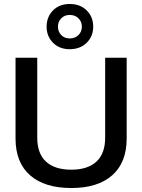

<svg xmlns="http://www.w3.org/2000/svg" viewBox="-20 -934 714 964"><path d="M214 -800Q214 -849 246 -881.5Q278 -914 330 -914Q383 -914 415.5 -881.5Q448 -849 448 -800Q448 -752 415.5 -719.5Q383 -687 330 -687Q278 -687 246 -719.5Q214 -752 214 -800ZM391 -800Q391 -825 374 -842Q357 -859 330 -859Q304 -859 287.5 -842Q271 -825 271 -800Q271 -775 287.5 -758Q304 -741 330 -741Q357 -741 374 -758Q391 -775 391 -800ZM58 -239V-644H167V-243Q167 -163 211 -122.5Q255 -82 338 -82Q420 -82 464 -122.5Q508 -163 508 -243V-644H616V-239Q616 -118 543.5 -54Q471 10 338 10Q204 10 131 -54Q58 -118 58 -239Z"/></svg>

Font: Kanit
Style: Regular
Weight: 400
Designer: Katatrad Team
Foundry: Cadson Demak
Version: Version 1.001